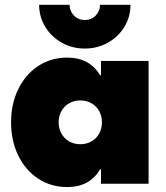

<svg xmlns="http://www.w3.org/2000/svg" viewBox="-20 -754 683 788"><path d="M398.4 -252Q398.4 -277.8 387 -298.3Q375.5 -318.8 355.2 -330.3Q335 -341.8 309.6 -341.8Q284.2 -341.8 263.9 -330.3Q243.7 -318.8 232.2 -298.3Q220.7 -277.8 220.7 -252Q220.7 -226.1 232.2 -205.6Q243.7 -185.1 263.9 -173.6Q284.2 -162.1 309.6 -162.1Q335 -162.1 355.2 -173.6Q375.5 -185.1 387 -205.6Q398.4 -226.1 398.4 -252ZM394.5 0V-58.6H390.6Q347.7 13.7 255.9 13.7Q189 13.7 136.5 -21Q84 -55.7 54.7 -116.2Q25.4 -176.8 25.4 -252Q25.4 -327.1 54.7 -387.7Q84 -448.2 136.5 -482.9Q189 -517.6 255.9 -517.6Q347.7 -517.6 390.6 -445.3H394.5V-503.9H589.8V0ZM328.1 -554.7Q276.9 -554.7 233.9 -578.6Q190.9 -602.5 165.8 -643.8Q140.6 -685.1 140.6 -734.4H265.6Q265.6 -708.5 283.4 -690.2Q301.3 -671.9 328.1 -671.9Q355 -671.9 372.8 -690.2Q390.6 -708.5 390.6 -734.4H515.6Q515.6 -685.1 490.5 -643.8Q465.3 -602.5 422.4 -578.6Q379.4 -554.7 328.1 -554.7Z"/></svg>

Font: Wanted Sans ExtraBlack
Style: Regular
Weight: 900
Designer: Original Design by Kil Hyung-jin and Kang Hanbin, Wanted Lab, Inc; Hangeul from Source Han Sans by Jang Soo-young and Ka
Foundry: Wanted Lab, Inc.
Version: Version 1.001